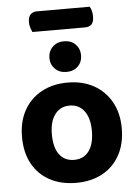

<svg xmlns="http://www.w3.org/2000/svg" viewBox="-59 -913 696 973"><g transform="rotate(-5 289.0 -426.5)"><path d="M402.8 -765.6H134.1Q130.1 -773.9 125.6 -787.2Q121 -800.5 121 -814.8Q121 -844 133.3 -855.9Q145.6 -867.9 165.5 -867.9H434.4Q440.4 -859.1 443.8 -846Q447.2 -833 447.2 -818.1Q447.2 -789.2 435.4 -777.4Q423.6 -765.6 402.8 -765.6ZM542.8 -240.1Q542.8 -161.6 511.3 -104.3Q479.9 -47 423.2 -15.9Q366.5 15.3 289.2 15.3Q212.6 15.3 155.4 -15.5Q98.2 -46.2 66.7 -103.5Q35.3 -160.8 35.3 -240.1Q35.3 -318.2 67.2 -375.3Q99.2 -432.5 156.4 -463.6Q213.6 -494.8 289.2 -494.8Q365.5 -494.8 422.2 -463.2Q478.9 -431.7 510.8 -374.6Q542.8 -317.4 542.8 -240.1ZM289.2 -377.8Q241.9 -377.8 214.6 -341.7Q187.2 -305.6 187.2 -240.1Q187.2 -172.8 214 -137.2Q240.7 -101.6 289.2 -101.6Q337.4 -101.6 364.1 -137.7Q390.8 -173.8 390.8 -240.1Q390.8 -304.9 363.7 -341.4Q336.6 -377.8 289.2 -377.8ZM369.6 -626.8Q369.6 -593.4 347.6 -571.1Q325.6 -548.9 288.9 -548.9Q253.2 -548.9 230.9 -571.1Q208.5 -593.4 208.5 -626.8Q208.5 -660.4 230.9 -682.6Q253.2 -704.9 288.9 -704.9Q325.6 -704.9 347.6 -682.6Q369.6 -660.4 369.6 -626.8Z"/></g></svg>

Font: Baloo Paaji 2
Style: Regular
Weight: 400
Designer: Shuchita Grover, Noopur Datye and Ek Type
Foundry: Ek Type
Version: Version 1.700